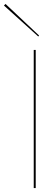

<svg xmlns="http://www.w3.org/2000/svg" viewBox="-86 -953 286 973"><path d="M85 -700V0H95V-700ZM-66 -925 108 -768 112 -773 -58 -933Z"/></svg>

Font: Jost Thin
Style: Regular
Weight: 250
Version: Version 3.710